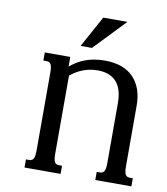

<svg xmlns="http://www.w3.org/2000/svg" viewBox="-81 -784 741 852"><g transform="rotate(10 289.5 -358.0)"><path d="M210.4 -85Q210.4 -69.8 211.9 -60.5Q213.4 -51.3 216.8 -45.9Q220.2 -40.5 224.9 -38.6Q229.5 -36.6 236.3 -36.6H249.5V0H86.9V-36.6H100.6Q106.9 -36.6 111.8 -38.6Q116.7 -40.5 120.1 -45.9Q123.5 -51.3 125 -60.5Q126.5 -69.8 126.5 -85V-433.6Q126.5 -448.7 125 -458Q123.5 -467.3 120.1 -472.7Q116.7 -478 111.8 -480Q106.9 -481.9 100.6 -481.9H86.9V-518.6H201.7V-475.1Q216.3 -487.3 232.4 -497.3Q248.5 -507.3 267.3 -514.4Q286.1 -521.5 308.3 -525.4Q330.6 -529.3 356.9 -529.3Q398.9 -529.3 431.2 -517.6Q463.4 -505.9 485.1 -483.4Q506.8 -460.9 518.1 -429Q529.3 -397 529.3 -356V-85Q529.3 -69.8 530.8 -60.5Q532.2 -51.3 535.6 -45.9Q539.1 -40.5 543.7 -38.6Q548.3 -36.6 555.2 -36.6H568.4V0H405.8V-36.6H419.4Q425.8 -36.6 430.7 -38.6Q435.5 -40.5 439 -45.9Q442.4 -51.3 443.8 -60.5Q445.3 -69.8 445.3 -85V-353Q445.3 -382.3 439 -406Q432.6 -429.7 418.9 -446.3Q405.3 -462.9 383.8 -471.9Q362.3 -481 332.5 -481Q265.6 -481 210.4 -436ZM315.4 -715.8H424.3L289.6 -574.7H238.3Z"/></g></svg>

Font: Arian AMU Serif
Style: Regular
Weight: 400
Designer: Ruben Hakobyan (Tarumian)
Foundry: Ruben Hakobyan (Tarumian)
Version: Version 1.002